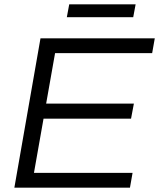

<svg xmlns="http://www.w3.org/2000/svg" viewBox="-20 -862 731 882"><path d="M46 0 166 -686H691L679 -618H233L192 -386H595L582 -317H180L136 -68H589L577 0ZM287 -783 298 -842H603L592 -783Z"/></svg>

Font: Archivo SemiBold Light
Style: Italic
Weight: 300
Italic angle: -10°
Version: Version 2.001